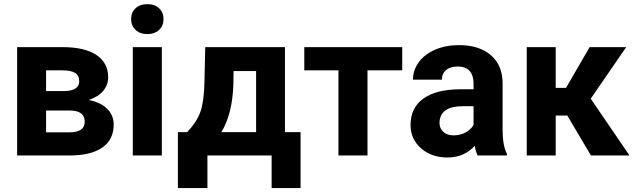

<svg xmlns="http://www.w3.org/2000/svg" viewBox="-20 -758 3089 936"><path d="M63.5 0V-528.3H284.2Q392.1 -528.3 449.7 -490.2Q507.3 -452.1 507.3 -380.9Q507.3 -344.2 483.2 -315.2Q459 -286.1 412.6 -270.5Q469.2 -259.8 501.7 -228.3Q534.2 -196.8 534.2 -150.9Q534.2 -77.1 478.8 -38.6Q423.3 0 317.9 0ZM204.6 -219.2V-112.8H318.4Q393.1 -112.8 393.1 -165Q393.1 -218.3 321.8 -219.2ZM204.6 -314H292Q366.2 -314.9 366.2 -361.8Q366.2 -390.6 345.9 -402.8Q325.7 -415 284.2 -415H204.6Z M619.1 0ZM769 0H627.4V-528.3H769ZM619.1 -665Q619.1 -696.8 640.4 -717.3Q661.6 -737.8 698.2 -737.8Q734.4 -737.8 755.9 -717.3Q777.3 -696.8 777.3 -665Q777.3 -632.8 755.6 -612.3Q733.9 -591.8 698.2 -591.8Q662.6 -591.8 640.9 -612.3Q619.1 -632.8 619.1 -665Z M892.6 -113.8Q940.4 -164.6 957.5 -214.4Q974.6 -264.2 976.6 -355.5L980.5 -528.3H1369.1V-113.8H1445.3V158.7H1304.2V0H991.2V158.7H847.2V-113.8ZM1059.1 -113.8H1228.5V-411.6H1118.7L1117.7 -348.1Q1113.3 -202.6 1059.1 -113.8Z M1940.9 -415H1771.5V0H1629.9V-415H1463.4V-528.3H1940.9Z M1981.4 0ZM2308.6 0Q2298.8 -19 2294.4 -47.4Q2243.2 9.8 2161.1 9.8Q2083.5 9.8 2032.5 -35.2Q1981.4 -80.1 1981.4 -148.4Q1981.4 -232.4 2043.7 -277.3Q2106 -322.3 2223.6 -322.8H2288.6V-353Q2288.6 -389.6 2269.8 -411.6Q2251 -433.6 2210.4 -433.6Q2174.8 -433.6 2154.5 -416.5Q2134.3 -399.4 2134.3 -369.6H1993.2Q1993.2 -415.5 2021.5 -454.6Q2049.8 -493.7 2101.6 -515.9Q2153.3 -538.1 2217.8 -538.1Q2315.4 -538.1 2372.8 -489Q2430.2 -439.9 2430.2 -351.1V-122.1Q2430.7 -46.9 2451.2 -8.3V0ZM2191.9 -98.1Q2223.1 -98.1 2249.5 -112.1Q2275.9 -126 2288.6 -149.4V-240.2H2235.8Q2129.9 -240.2 2123 -167L2122.6 -158.7Q2122.6 -132.3 2141.1 -115.2Q2159.7 -98.1 2191.9 -98.1Z M2745.6 -194.8H2689V0H2547.9V-528.3H2689V-329.6H2739.3L2854.5 -528.3H3032.7L2859.9 -276.9L3048.8 0H2860.8Z"/></svg>

Font: Roboto-o
Style: o-Bold
Weight: 700
Designer: Google
Version: Version 2.134; 2016; ttfautohint (v1.6)